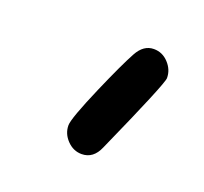

<svg xmlns="http://www.w3.org/2000/svg" viewBox="-58 -135 393 369"><g transform="rotate(20 138.5 49.5)"><path d="M139.2 168Q122.1 168 109.4 154.8Q96.7 141.6 96.7 124.5Q96.7 110.4 127 40.5Q153.3 -20 167.5 -45.9Q180.2 -69.3 201.2 -69.3Q218.8 -69.3 231.2 -55.9Q243.7 -42.5 243.7 -25.4Q243.7 -13.7 174.3 141.6Q163.1 168 139.2 168Z"/></g></svg>

Font: Bharatayuddha
Style: Regular
Weight: 400
Designer: R.S. Wihananto
Foundry: R.S. Wihananto
Version: Version 2.0.1